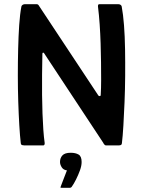

<svg xmlns="http://www.w3.org/2000/svg" viewBox="-20 -693 681 915"><path d="M448 -239Q450 -235 455 -235Q460 -235 460 -241Q462 -273 462 -312.5Q462 -352 461.5 -396Q461 -440 459.5 -486Q458 -532 455 -576.5Q452 -621 447 -661Q446 -673 453 -673H544Q550 -673 554.5 -670Q559 -667 560 -662Q567 -625 571 -572.5Q575 -520 576 -458Q577 -396 576.5 -331.5Q576 -267 573.5 -206Q571 -145 568 -94.5Q565 -44 561 -11Q560 -3 555 -1.5Q550 0 544 0H485Q478 0 471 -14L191 -438Q190 -442 186 -442Q182 -442 182 -437Q181 -386 180.5 -336.5Q180 -287 180.5 -240.5Q181 -194 182.5 -152Q184 -110 186.5 -74.5Q189 -39 193 -11Q193 0 186 0H96Q91 0 85.5 -1.5Q80 -3 79 -11Q75 -45 72 -96Q69 -147 67 -208Q65 -269 65 -333.5Q65 -398 66.5 -459.5Q68 -521 71.5 -573.5Q75 -626 82 -662Q83 -667 88 -670Q93 -673 98 -673H155Q162 -673 166 -665ZM369 79Q369 97 361 119Q353 141 342.5 162Q332 183 322 197Q319 202 313 202Q304 202 293.5 202Q283 202 274 202Q268 202 268 200Q268 198 272 189Q277 177 285 155Q293 133 299 119Q282 117 274 104Q266 91 266 79Q266 60 277.5 47.5Q289 35 317 35Q340 35 354.5 43.5Q369 52 369 79Z"/></svg>

Font: Glory SemiBold
Style: Regular
Weight: 600
Designer: Robert Leuschke
Foundry: Robert Leuschke
Version: Version 1.011